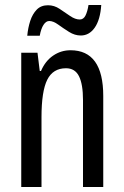

<svg xmlns="http://www.w3.org/2000/svg" viewBox="-20 -748 496 768"><path d="M262 -547Q393 -547 393 -364V0H312V-348Q312 -411 296 -443Q280 -475 244 -475Q192 -475 169 -429Q146 -383 146 -279V0H65V-537H130L139 -464H144Q161 -504 192.5 -525.5Q224 -547 262 -547ZM89 -605Q92 -637 101 -664.5Q110 -692 127 -709.5Q144 -727 172 -727Q197 -727 218.5 -712.5Q240 -698 260.5 -684Q281 -670 299 -670Q314 -670 322 -686Q330 -702 334 -728H385Q381 -669 359 -637.5Q337 -606 303 -606Q279 -606 256 -620.5Q233 -635 213 -649.5Q193 -664 177 -664Q164 -664 154 -648.5Q144 -633 139 -605Z"/></svg>

Font: Noto Sans ExtraCondensed
Style: Regular
Weight: 400
Width: 2
Designer: Monotype Design Team
Foundry: Monotype Imaging Inc.
Version: Version 2.013; ttfautohint (v1.8.4.7-5d5b)